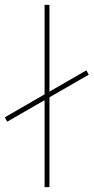

<svg xmlns="http://www.w3.org/2000/svg" viewBox="-77 -772 386 792"><path d="M-47.4 -270 -57.1 -288.1 106.9 -382.8V-752H127V-394L279.3 -481.9L289.1 -463.9L127 -370.6V0H106.9V-358.9Z"/></svg>

Font: Kumbh Sans Thin
Style: Regular
Weight: 250
Version: Version 1.004